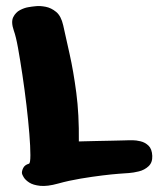

<svg xmlns="http://www.w3.org/2000/svg" viewBox="-20 -610 527 638"><path d="M242 -140Q243 -140 260 -140.5Q277 -141 302 -141.5Q327 -142 351.5 -142.5Q376 -143 393 -143.5Q410 -144 410 -144Q410 -144 421 -144Q432 -144 447 -140.5Q462 -137 473.5 -126Q485 -115 486 -92Q487 -70 473.5 -57.5Q460 -45 441.5 -40.5Q423 -36 408.5 -35Q394 -34 394 -34Q394 -34 373.5 -32.5Q353 -31 320 -27Q287 -23 248 -16.5Q209 -10 173 0Q137 10 113.5 7.5Q90 5 77 -3.5Q64 -12 58.5 -21.5Q53 -31 53 -34Q52 -41 57 -51.5Q62 -62 76 -66Q81 -67 81 -94.5Q81 -122 77.5 -165.5Q74 -209 68 -260Q62 -311 54.5 -361Q47 -411 40 -450Q33 -489 26 -508Q16 -537 24 -553Q32 -569 46.5 -576.5Q61 -584 73.5 -586Q86 -588 86 -588Q86 -588 99.5 -589.5Q113 -591 131.5 -587.5Q150 -584 166.5 -570.5Q183 -557 190 -526Q199 -485 211.5 -429.5Q224 -374 233.5 -302Q243 -230 242 -140Z"/></svg>

Font: Nerko One
Style: Regular
Weight: 400
Designer: Nermin Kahrimanovic
Foundry: Nermin Kahrimanovic
Version: Version 1.101